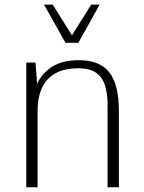

<svg xmlns="http://www.w3.org/2000/svg" viewBox="-20 -793 608 813"><path d="M91.3 0V-528.3H130.4L137.2 -438.5Q158.2 -482.9 200.9 -510.5Q243.7 -538.1 314.5 -538.1Q402.8 -538.1 443.1 -486.3Q483.4 -434.6 483.4 -322.8V0H435.5V-347.2Q436 -395 425 -430.2Q414.1 -465.3 387.5 -484.6Q360.8 -503.9 313 -503.9Q260.3 -503.9 226.1 -488.3Q191.9 -472.7 173.1 -446.8Q154.3 -420.9 146.7 -389.6Q139.2 -358.4 139.2 -327.1V0ZM257.3 -611.8 166.5 -773.4H203.1L284.7 -643.6L366.2 -773.4H401.9L312 -611.8Z"/></svg>

Font: Comme Thin
Style: Regular
Weight: 250
Version: Version 1.000;gftools[0.9.27]